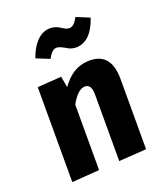

<svg xmlns="http://www.w3.org/2000/svg" viewBox="-156 -966 945 1089"><g transform="rotate(-20 316.5 -421.0)"><path d="M214 -683 134 -715Q154 -772 185 -806Q220 -844 263 -847Q297 -850 331 -828Q358 -809 377 -810Q404 -812 428 -858L508 -825Q466 -700 380 -694Q345 -692 315 -713Q281 -732 266 -731Q239 -730 214 -683ZM548 -440V-16L382 -5V-407Q382 -472 340 -469Q298 -466 257 -391V4L91 16V-557L236 -567L248 -500Q312 -592 403 -598Q548 -608 548 -440Z"/></g></svg>

Font: Xiangcui Wave Sans Xiangcui Wave Sans
Style: Regular
Weight: 800
Width: 3
Version: Version 0.920;March 28, 2024;FontCreator 14.0.0.2814 64-bit